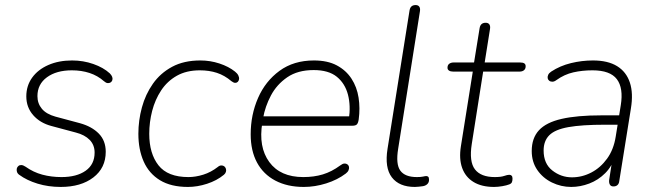

<svg xmlns="http://www.w3.org/2000/svg" viewBox="-20 -731 2587 759"><path d="M220 8Q171 8 128.5 -5Q86 -18 56 -40Q49 -45 47 -52Q45 -59 46.5 -65Q48 -71 53 -75Q58 -79 65 -78.5Q72 -78 81 -72Q112 -50 147.5 -40.5Q183 -31 223 -31Q283 -31 318.5 -56Q354 -81 354 -128Q354 -158 334.5 -178Q315 -198 280 -207L183 -233Q138 -245 111 -276Q84 -307 84 -350Q84 -392 107 -424Q130 -456 171 -474Q212 -492 265 -492Q309 -492 349 -478Q389 -464 414 -441Q421 -434 423.5 -427Q426 -420 424 -414Q422 -408 417 -405Q412 -402 405.5 -402.5Q399 -403 391 -410Q366 -432 334 -442.5Q302 -453 264 -453Q203 -453 165.5 -425.5Q128 -398 128 -351Q128 -322 145.5 -301Q163 -280 199 -270L296 -244Q343 -231 370.5 -203Q398 -175 398 -131Q398 -67 349 -29.5Q300 8 220 8Z M723 8Q656 8 612.5 -18.5Q569 -45 548 -92.5Q527 -140 527 -202Q527 -255 541 -306.5Q555 -358 584.5 -400Q614 -442 660.5 -467Q707 -492 772 -492Q811 -492 847.5 -480Q884 -468 909 -448Q918 -441 922 -433Q926 -425 925 -418Q924 -411 919.5 -407Q915 -403 909 -403.5Q903 -404 895 -410Q868 -433 837.5 -443Q807 -453 770 -453Q717 -453 679 -431.5Q641 -410 617 -373.5Q593 -337 581.5 -292.5Q570 -248 570 -202Q570 -124 606.5 -77.5Q643 -31 725 -31Q753 -31 783.5 -40.5Q814 -50 841 -71Q848 -77 855 -77Q862 -77 866.5 -73.5Q871 -70 873 -64Q875 -58 873 -51.5Q871 -45 865 -40Q837 -17 798.5 -4.5Q760 8 723 8Z M1181 8Q1116 8 1068.5 -17Q1021 -42 996 -88.5Q971 -135 971 -200Q971 -277 1000 -343.5Q1029 -410 1085 -451Q1141 -492 1221 -492Q1275 -492 1311.5 -472.5Q1348 -453 1369.5 -420Q1391 -387 1397.5 -345Q1404 -303 1398 -259Q1396 -245 1391 -239.5Q1386 -234 1373 -234H1000L1006 -271H1378L1359 -259Q1367 -313 1355.5 -357Q1344 -401 1311.5 -427.5Q1279 -454 1220 -454Q1157 -454 1115.5 -425.5Q1074 -397 1051 -353.5Q1028 -310 1020 -264L1017 -246Q1001 -150 1044.5 -90.5Q1088 -31 1179 -31Q1221 -31 1256 -41.5Q1291 -52 1325 -77Q1334 -84 1341 -84.5Q1348 -85 1353 -81.5Q1358 -78 1359.5 -72Q1361 -66 1358 -58.5Q1355 -51 1347 -45Q1314 -20 1269.5 -6Q1225 8 1181 8Z M1620 8Q1558 8 1529 -30Q1500 -68 1512 -143L1599 -690Q1601 -701 1607 -706Q1613 -711 1623 -711Q1633 -711 1637.5 -704.5Q1642 -698 1640 -686L1554 -143Q1544 -82 1562.5 -56.5Q1581 -31 1628 -31Q1644 -31 1652.5 -33Q1661 -35 1665 -35Q1670 -35 1673 -32Q1676 -29 1676 -20Q1676 -10 1669.5 -3.5Q1663 3 1652 5Q1645 6 1635.5 7Q1626 8 1620 8Z M1933 8Q1884 8 1852 -11.5Q1820 -31 1807 -67Q1794 -103 1802 -153L1849 -448H1771Q1761 -448 1755 -452Q1749 -456 1749 -463Q1749 -474 1756 -479Q1763 -484 1773 -484H1854L1876 -620Q1878 -631 1884 -636Q1890 -641 1900 -641Q1910 -641 1914.5 -634.5Q1919 -628 1917 -616L1896 -484H2036Q2047 -484 2052.5 -480.5Q2058 -477 2058 -469Q2058 -459 2051.5 -453.5Q2045 -448 2034 -448H1890L1845 -162Q1834 -92 1857.5 -61.5Q1881 -31 1936 -31Q1960 -31 1973 -35.5Q1986 -40 1993 -40Q1999 -40 2002.5 -36.5Q2006 -33 2006 -25Q2006 -16 2003.5 -10.5Q2001 -5 1993 -2Q1983 2 1965.5 5Q1948 8 1933 8Z M2238 8Q2198 8 2162 -9.5Q2126 -27 2104 -59Q2082 -91 2082 -134Q2082 -185 2110.5 -216Q2139 -247 2200 -261Q2261 -275 2357 -275H2438L2432 -238H2373Q2280 -238 2227 -228.5Q2174 -219 2151.5 -196.5Q2129 -174 2129 -136Q2129 -84 2163.5 -57Q2198 -30 2241 -30Q2281 -30 2317.5 -49Q2354 -68 2380 -104Q2406 -140 2414 -191L2434 -315Q2445 -383 2418.5 -418Q2392 -453 2322 -453Q2282 -453 2246.5 -445Q2211 -437 2179 -414Q2171 -408 2163.5 -408Q2156 -408 2151 -412Q2146 -416 2145 -422Q2144 -428 2147 -435Q2150 -442 2159 -448Q2194 -471 2237 -481.5Q2280 -492 2324 -492Q2383 -492 2419.5 -469.5Q2456 -447 2470 -404.5Q2484 -362 2474 -302L2428 -15Q2427 -5 2421 0.5Q2415 6 2405 6Q2395 6 2391 -1Q2387 -8 2388 -19L2403 -116H2413Q2400 -74 2372.5 -46.5Q2345 -19 2309.5 -5.5Q2274 8 2238 8Z"/></svg>

Font: Nunito ExtraLight ExtraLight
Style: Italic
Weight: 250
Italic angle: -9°
Version: Version 3.602